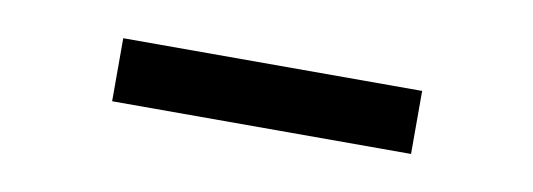

<svg xmlns="http://www.w3.org/2000/svg" viewBox="-25 -738 550 198"><g transform="rotate(10 250.0 -639.0)"><path d="M94 -606V-672H407V-606Z"/></g></svg>

Font: Cantarell
Style: Regular
Weight: 400
Designer: Dave Crossland, Nikolaus Waxweiler, Florian Fecher, Jacques Le Bailly, Eben Sorkin, Alexei Vanyashin, Alexios Zavras, Em
Version: Version 0.303